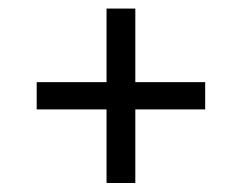

<svg xmlns="http://www.w3.org/2000/svg" viewBox="-20 -598 550 437"><path d="M222.5 -181.5V-349H63.5V-411H222.5V-578.5H288V-411H447V-349H288V-181.5Z"/></svg>

Font: Encode Sans Cnd
Style: Regular
Weight: 400
Width: 3
Designer: Multiple Designers
Foundry: Impallari Type
Version: Version 3.002; ttfautohint (v1.8.3) -l 8 -r 50 -G 200 -x 14 